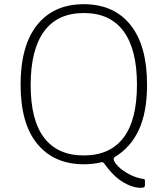

<svg xmlns="http://www.w3.org/2000/svg" viewBox="-20 -772 798 914"><path d="M379 -752Q522 -752 601 -653.5Q680 -555 680 -369Q680 -238 641 -154Q602 -70 527 -25Q521 -21 521 -16Q521 -2 541.5 19Q562 40 595 57.5Q628 75 663 80Q670 81 670 87V109Q670 117 665.5 119.5Q661 122 650 122Q611 122 565.5 95Q520 68 475 5Q470 -2 460 1Q423 10 379 10Q238 10 158 -86.5Q78 -183 78 -369Q78 -555 157 -653.5Q236 -752 379 -752ZM379 -32Q503 -32 567.5 -116Q632 -200 632 -369Q632 -537 568 -623.5Q504 -710 379 -710Q254 -710 190 -623Q126 -536 126 -367Q126 -199 190.5 -115.5Q255 -32 379 -32Z"/></svg>

Font: Libre Franklin Thin
Style: Regular
Weight: 250
Designer: Pablo Impallari, Rodrigo Fuenzalida
Foundry: Impallari Type
Version: Version 1.002; ttfautohint (v1.5)